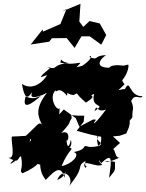

<svg xmlns="http://www.w3.org/2000/svg" viewBox="-20 -888 773 1014"><path d="M295 -317C283 -296 234 -371 273 -411C277 -391 288 -440 334 -382C344 -432 310 -393 368 -386C401 -399 364 -405 434 -346C507 -393 435 -375 477 -392C456 -308 549 -347 479 -301C496 -348 485 -287 540 -310C491 -242 458 -215 487 -256L472 -257L399 -219L380 -264L317 -310L293 -284ZM500 -173C469 -146 542 -134 499 -115C488 -153 491 -172 514 -172C519 -111 497 -113 452 -112C403 -127 453 -102 370 -85C409 -71 354 -18 305 -11C347 -109 371 -96 350 -108C294 -84 373 -96 354 -150C348 -113 334 -98 331 -152C336 -122 362 -208 304 -186C363 -249 338 -235 358 -262C361 -282 340 -281 394 -277H425L422 -245L385 -197L460 -177L528 -163L612 -171L647 -183L660 -214C675 -266 651 -234 679 -268C677 -319 697 -314 659 -381C645 -330 644 -370 662 -319C683 -416 717 -355 733 -380C659 -377 670 -477 640 -418C602 -416 589 -394 638 -443C614 -468 623 -496 635 -541C556 -552 520 -527 610 -481C564 -495 554 -472 559 -421C638 -442 666 -532 657 -547C494 -504 477 -553 540 -597C470 -594 506 -567 453 -586C456 -604 490 -582 383 -521C454 -546 465 -554 384 -533C431 -581 391 -537 299 -557C308 -594 289 -560 346 -555C244 -547 295 -516 230 -534C274 -538 199 -501 196 -480C244 -498 261 -500 238 -513C223 -464 156 -403 96 -445C104 -396 117 -354 142 -392C171 -428 104 -347 201 -386C147 -338 94 -302 115 -378C156 -364 164 -365 228 -398C157 -308 186 -265 201 -231C182 -245 185 -232 107 -162C172 -154 131 -145 134 -128C151 -186 131 -168 44 -167C32 -159 69 -42 24 -56C68 -31 75 -32 88 -76C9 -9 27 -7 91 -64C106 11 77 11 99 27C194 -14 196 -47 177 -40C137 -23 235 -7 192 -28C191 38 224 58 220 63C247 40 301 -36 320 51C327 -16 345 35 282 63C314 -18 385 60 335 106C440 -16 377 -5 431 -38C422 19 460 -34 430 -1C402 -60 497 5 521 -20C506 -20 493 -63 514 -26C572 -80 572 -57 556 51C590 7 588 23 587 -33C516 -49 514 -8 616 -58C580 -39 594 -137 560 -85L614 -133L537 -204ZM331 -840 299 -761 207 -721 205 -732 142 -653 240 -668 254 -686 332 -687 374 -635 410 -696H454L515 -652L541 -703L507 -764L453 -777L420 -746L399 -774L405 -868L307 -827Z"/></svg>

Font: Hussar Lance
Style: ExBdObl
Weight: 700
Foundry: Cannot Into Space Fonts, PlusOne Fonts
Version: Version 2.270